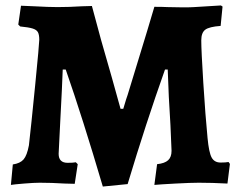

<svg xmlns="http://www.w3.org/2000/svg" viewBox="-20 -670 878 704"><path d="M221 -415H210Q208 -355 201 -226L195 -106Q195 -73 228 -73Q248 -73 258 -75L265 -68L254 4L217 3Q168 0 126 0Q105 0 68.5 3Q32 6 20 8L27 -67Q54 -71 66.5 -85.5Q79 -100 86 -137Q94 -206 109 -358Q124 -510 124 -524Q124 -543 119 -552Q114 -561 99.5 -565.5Q85 -570 54 -573L47 -580L57 -649L105 -647Q159 -644 191 -644Q234 -644 281 -647L317 -648Q348 -529 390 -386L422 -271H432Q445 -315 448 -322Q459 -359 490 -459.5Q521 -560 546 -645Q577 -645 594 -644L651 -643Q679 -643 692 -644Q716 -645 790 -650L796 -646L789 -575Q747 -572 732.5 -561Q718 -550 718 -522Q718 -485 725.5 -365.5Q733 -246 741 -164Q746 -111 756 -92.5Q766 -74 789 -74Q808 -74 818 -76L823 -69L814 3Q757 0 709 0Q680 0 624 3Q568 6 546 8L556 -68Q584 -71 596.5 -82.5Q609 -94 609 -117L605 -211Q598 -317 595 -415H585Q515 -218 448 5L357 14Q283 -237 221 -415Z"/></svg>

Font: Alegreya ExtraBold
Style: Regular
Weight: 800
Designer: Juan Pablo del Peral
Foundry: Huerta Tipografica
Version: Version 2.007; ttfautohint (v1.6)